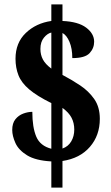

<svg xmlns="http://www.w3.org/2000/svg" viewBox="-20 -780 506 879"><path d="M215 -41Q143 -45 104 -69Q65 -93 50.5 -125.5Q36 -158 36 -185Q36 -216 50.5 -234Q65 -252 86.5 -260Q108 -268 128 -268Q128 -197 146 -154.5Q164 -112 215 -99V-308Q150 -340 114 -370.5Q78 -401 64.5 -435.5Q51 -470 51 -511Q51 -584 98 -629Q145 -674 215 -684V-760H266V-684Q338 -681 374.5 -653.5Q411 -626 411 -589Q411 -559 390 -536.5Q369 -514 311 -514Q311 -558 298 -588.5Q285 -619 266 -629V-437Q308 -415 347 -389Q386 -363 411.5 -326.5Q437 -290 437 -236Q437 -160 391.5 -107.5Q346 -55 266 -43V79H215ZM215 -631Q197 -627 181 -607.5Q165 -588 165 -556Q165 -529 176.5 -507.5Q188 -486 215 -466ZM266 -100Q292 -109 306 -132.5Q320 -156 320 -187Q320 -217 307.5 -241Q295 -265 266 -286Z"/></svg>

Font: Noto Serif ExtraCondensed Black
Style: Regular
Weight: 900
Width: 2
Designer: Monotype Design Team
Foundry: Monotype Imaging Inc.
Version: Version 2.015; ttfautohint (v1.8.4.7-5d5b)